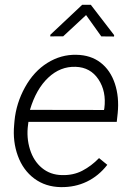

<svg xmlns="http://www.w3.org/2000/svg" viewBox="-20 -765 546 795"><path d="M452.6 -619.6 452.1 -613.8 399.4 -614.3 336.4 -702.6 241.7 -614.7 188 -614.3 188.5 -621.1 320.3 -745.1H356ZM231.9 9.8Q168.5 8.8 122.1 -25.6Q75.7 -60.1 54 -119.4Q32.2 -178.7 38.6 -247.6L40 -264.2Q46.9 -337.4 83.5 -403.6Q120.1 -469.7 176.3 -504.6Q232.4 -539.6 296.4 -538.1Q355.5 -537.1 396.2 -505.9Q437 -474.6 455.6 -418.9Q474.1 -363.3 467.3 -295.9L463.4 -260.3H97.7L96.2 -248.5Q88.9 -195.3 104 -146.7Q119.1 -98.1 153.6 -69.6Q188 -41 236.3 -40Q283.2 -38.6 320.8 -58.1Q358.4 -77.6 390.1 -110.4L424.3 -82.5Q388.7 -36.6 339.6 -12.9Q290.5 10.7 231.9 9.8ZM293.5 -488.3Q230 -490.7 179.7 -443.4Q129.4 -396 104 -310.1L410.6 -309.6L412.1 -316.9Q420.9 -386.2 387.7 -436.3Q354.5 -486.3 293.5 -488.3Z"/></svg>

Font: TypoPRO Roboto
Style: Italic
Weight: 300
Italic angle: -12°
Designer: Google
Version: Version 2.136; 2016